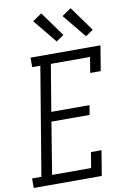

<svg xmlns="http://www.w3.org/2000/svg" viewBox="-126 -1034 729 1095"><g transform="rotate(-10 239.0 -486.5)"><path d="M-22 0V-55H32L136 -680H89V-735H494L470 -590H409L424 -680H197L152 -410H373L364 -355H143L94 -55H320L335 -145H396L372 0ZM422 -800 310 -937 363 -973 466 -830ZM252 -800 140 -937 193 -973 296 -830Z"/></g></svg>

Font: Iosevka Slab Light
Style: Italic
Weight: 300
Italic angle: -9°
Monospace: yes
Designer: Belleve Invis
Foundry: Belleve Invis
Version: Version 11.1.1; ttfautohint (v1.8.3)